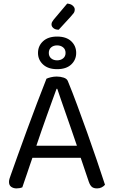

<svg xmlns="http://www.w3.org/2000/svg" viewBox="-20 -1038 632 1066"><path d="M428 -162H160Q153 -142 145 -118.5Q137 -95 129.5 -72.5Q122 -50 115 -30.5Q108 -11 104 2Q90 8 71 8Q55 8 42.5 -0.5Q30 -9 30 -28Q30 -37 33 -46.5Q36 -56 40 -67Q55 -109 78.5 -175Q102 -241 129.5 -315.5Q157 -390 185.5 -465.5Q214 -541 238 -601Q246 -605 262 -609Q278 -613 295 -613Q315 -613 333.5 -607Q352 -601 357 -587Q381 -529 408.5 -454.5Q436 -380 464 -302Q492 -224 517.5 -148.5Q543 -73 563 -12Q555 -3 544 2.5Q533 8 519 8Q500 8 490 -0.5Q480 -9 473 -29ZM294 -545Q283 -515 269 -476.5Q255 -438 240 -396Q225 -354 210 -311Q195 -268 182 -229H407Q392 -274 376 -319.5Q360 -365 345.5 -407Q331 -449 318.5 -484.5Q306 -520 298 -545ZM353 -1018Q372 -1017 383.5 -1007Q395 -997 395 -986Q395 -973 388.5 -964.5Q382 -956 372 -945L306 -873Q287 -873 276.5 -882Q266 -891 266 -902Q266 -910 269 -915.5Q272 -921 278 -929ZM191 -744Q191 -783 219 -809Q247 -835 297 -835Q348 -835 375.5 -809Q403 -783 403 -744Q403 -706 375.5 -680Q348 -654 297 -654Q247 -654 219 -680Q191 -706 191 -744ZM251 -744Q251 -725 264 -714Q277 -703 297 -703Q317 -703 330.5 -714Q344 -725 344 -744Q344 -764 330.5 -775Q317 -786 297 -786Q277 -786 264 -775Q251 -764 251 -744Z"/></svg>

Font: Baloo Thambi 2
Style: Regular
Weight: 400
Designer: Aadarsh Rajan and Ek Type
Foundry: Ek Type
Version: Version 1.640;hotconv 1.0.111;makeotfexe 2.5.65597; ttfautoh